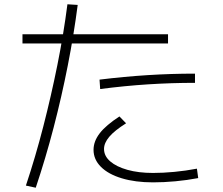

<svg xmlns="http://www.w3.org/2000/svg" viewBox="-20 -826 1040 897"><path d="M101 41Q146 -94 182.5 -236Q219 -378 248 -522Q277 -666 295 -806L343 -803Q325 -664 296.5 -519Q268 -374 230.5 -230Q193 -86 147 51ZM695 26Q612 26 549 7Q486 -12 451.5 -46.5Q417 -81 417 -126Q417 -166 446 -203.5Q475 -241 538 -282L569 -250Q515 -216 490.5 -187Q466 -158 466 -130Q466 -97 495 -72Q524 -47 575.5 -32.5Q627 -18 695 -18Q742 -18 794.5 -23Q847 -28 900 -38L906 6Q853 16 799 21Q745 26 695 26ZM85 -623V-666H765V-623ZM445 -454Q559 -468 669.5 -475Q780 -482 891 -482V-439Q782 -439 672.5 -432Q563 -425 448 -410Z"/></svg>

Font: M PLUS 1 Code Light
Style: Regular
Weight: 300
Designer: Coji Morishita
Foundry: UNDERFOREST DESIGN
Version: Version 1.002